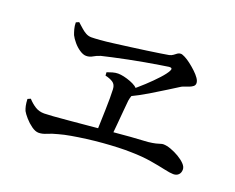

<svg xmlns="http://www.w3.org/2000/svg" viewBox="-104 -852 1207 987"><g transform="rotate(20 500.0 -358.0)"><path d="M543 -405Q580 -434 614.5 -466Q649 -498 675 -526.5Q701 -555 710 -573Q715 -582 712 -586.5Q709 -591 698 -590Q684 -588 650 -582.5Q616 -577 573 -569.5Q530 -562 486 -553Q442 -544 405.5 -536Q369 -528 349 -523Q327 -516 311.5 -506.5Q296 -497 277 -497Q261 -497 241.5 -510Q222 -523 206.5 -541.5Q191 -560 183 -576Q178 -589 173.5 -605.5Q169 -622 169 -641L185 -648Q199 -636 212 -624Q225 -612 239.5 -604Q254 -596 270 -596Q286 -596 318 -598.5Q350 -601 391 -606.5Q432 -612 475.5 -617.5Q519 -623 559.5 -629Q600 -635 631 -639.5Q662 -644 677 -647Q690 -650 698.5 -656.5Q707 -663 714.5 -668.5Q722 -674 732 -674Q740 -674 755.5 -666Q771 -658 788.5 -644.5Q806 -631 822.5 -615.5Q839 -600 849 -585.5Q859 -571 859 -559Q859 -548 851 -541.5Q843 -535 831.5 -530.5Q820 -526 809 -522.5Q798 -519 791 -515Q767 -500 730.5 -477Q694 -454 649 -427Q604 -400 552 -375ZM183 -42Q165 -42 144 -57Q123 -72 106 -91.5Q89 -111 82 -124Q77 -136 74 -150Q71 -164 70 -186L86 -193Q105 -172 126.5 -158.5Q148 -145 176 -145Q190 -145 224.5 -147.5Q259 -150 307.5 -154.5Q356 -159 411.5 -164Q467 -169 524.5 -174.5Q582 -180 634.5 -184Q687 -188 728 -190Q754 -193 768.5 -196.5Q783 -200 791.5 -203Q800 -206 807 -206Q825 -206 848.5 -197.5Q872 -189 894 -176Q916 -163 930.5 -148Q945 -133 945 -118Q945 -100 934.5 -89.5Q924 -79 906 -79Q889 -79 855.5 -86.5Q822 -94 774 -102Q726 -110 664 -111Q634 -112 594 -110.5Q554 -109 511 -105.5Q468 -102 426 -96.5Q384 -91 346.5 -84.5Q309 -78 281 -70Q249 -62 226 -52Q203 -42 183 -42ZM462 -144Q463 -173 464 -206.5Q465 -240 466 -272.5Q467 -305 467 -333.5Q467 -362 466 -383Q465 -409 447.5 -420Q430 -431 406 -436L405 -454Q418 -459 434 -463.5Q450 -468 464 -468Q478 -468 496 -464Q514 -460 532.5 -453Q551 -446 563.5 -437.5Q576 -429 577 -419Q578 -409 574.5 -401Q571 -393 567 -382.5Q563 -372 560 -355Q558 -331 554.5 -295.5Q551 -260 548 -221Q545 -182 541 -146Z"/></g></svg>

Font: Noto Serif TC SemiBold
Style: Regular
Weight: 600
Version: Version 2.002-H1;hotconv 1.1.0;makeotfexe 2.6.0